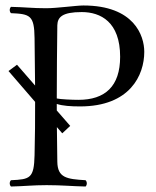

<svg xmlns="http://www.w3.org/2000/svg" viewBox="-20 -675 569 700"><path d="M189 -583C190 -612 206 -631 278 -631C347 -631 418 -595 418 -468C418 -360 363 -311 266 -311C242 -311 200 -313 187 -316V-321C187 -404 188 -500 189 -583ZM107.9 -363.2 42 -439 11 -416 108 -303.6C108 -231.2 107.9 -186 106 -109C104 -25 90 -21 20 -18C14 -12 14 -1 20 5C69 4 99 0 150 0C206 0 242 4 292 5C298 -1 298 -12 292 -18C223 -22 190 -27 189 -85C188.4 -129.8 187.8 -170.6 187.4 -211.6L207 -189L236 -216L187 -272.2V-296C209 -289 238 -287 272 -287C454 -287 506 -401 506 -486C506 -545 469 -655 284 -655C258 -655 188 -645 148 -645C98 -645 70 -649 20 -650C14 -644 14 -633 20 -627C90 -624 105 -619 106 -536C106.8 -468 107.6 -422.9 107.9 -363.2Z"/></svg>

Font: Libertinus Serif Display
Style: Regular
Weight: 400
Designer: Philipp H. Poll
Foundry: Khaled Hosny
Version: Version 6.1